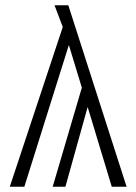

<svg xmlns="http://www.w3.org/2000/svg" viewBox="-20 -705 515 725"><path d="M458 0H402L311 -301L227 0H179L289 -374L240 -535L72 0H17L217 -603L186 -685H238Z"/></svg>

Font: Fira Sans Extra Condensed Light
Style: Regular
Weight: 300
Width: 1
Designer: Carrois Corporate & Edenspiekermann AG
Foundry: Carrois Corporate GbR & Edenspiekermann AG
Version: Version 4.203